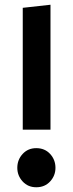

<svg xmlns="http://www.w3.org/2000/svg" viewBox="-20 -774 307 810"><path d="M193 -754V-227H76V-741ZM214 -66Q214 -33 191.5 -8.5Q169 16 133 16Q98 16 75.5 -8.5Q53 -33 53 -66Q53 -100 75.5 -124.5Q98 -149 133 -149Q169 -149 191.5 -124.5Q214 -100 214 -66Z"/></svg>

Font: Fira Sans Extra Condensed SemiBold
Style: Regular
Weight: 600
Width: 1
Designer: Carrois Corporate & Edenspiekermann AG
Foundry: Carrois Corporate GbR & Edenspiekermann AG
Version: Version 4.203